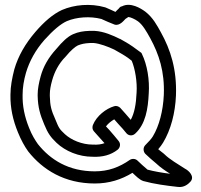

<svg xmlns="http://www.w3.org/2000/svg" viewBox="-20 -750 828 790"><path d="M23 -360C22 -306 33 -256 54 -205C67 -173 81 -148 96 -127C156 -51 246 5 370 5C429 5 479 -11 525 -39C539 -26 554 -10 570 -5C613 7 665 14 711 19C738 23 756 6 764 -3C782 -24 757 -48 741 -56C713 -74 677 -95 657 -115C651 -121 641 -127 631 -136C639 -145 646 -155 651 -163C683 -216 701 -285 704 -357C708 -464 682 -545 642 -617C626 -646 609 -678 578 -702C559 -716 517 -742 482 -724C476 -724 471 -718 468 -714C464 -711 460 -706 455 -701C444 -706 434 -711 415 -719C414 -719 413 -720 412 -720C352 -737 286 -731 235 -709C198 -692 162 -661 125 -618C84 -570 55 -520 39 -465C30 -430 23 -395 23 -360ZM73 -360C73 -389 78 -420 87 -451C101 -498 126 -544 163 -586C198 -625 230 -652 255 -663C295 -680 351 -684 397 -672C420 -662 427 -658 451 -649C472 -642 490 -666 496 -672C499 -674 504 -677 508 -680C516 -680 536 -671 548 -662C567 -648 582 -622 598 -593C634 -527 658 -456 654 -359C651 -294 635 -232 609 -189C603 -179 593 -168 578 -153C567 -142 570 -125 578 -117C589 -106 611 -87 622 -78C641 -60 661 -47 680 -35C647 -39 613 -45 587 -52C574 -63 556 -79 546 -89C537 -98 523 -98 514 -92C471 -62 426 -45 370 -45C262 -45 187 -93 136 -157C124 -174 111 -195 100 -223C81 -270 72 -314 73 -360ZM135 -355C136 -309 145 -278 162 -238C177 -201 189 -185 213 -162C249 -128 304 -105 361 -105C401 -103 436 -112 464 -134C474 -142 478 -158 468 -170C453 -188 446 -197 430 -215L416 -230C425 -242 438 -252 450 -259C461 -246 473 -233 485 -220L500 -202C508 -192 524 -189 536 -200C579 -239 589 -302 592 -365C596 -420 586 -483 564 -528C563 -530 563 -531 561 -533C537 -551 515 -567 495 -578L474 -590H473C445 -604 407 -621 369 -623H348C322 -622 303 -619 280 -609C258 -599 237 -579 212 -549C179 -513 158 -476 147 -435C140 -409 135 -384 135 -362ZM185 -355V-362C185 -378 188 -397 195 -421C204 -453 221 -488 250 -517C272 -544 290 -558 300 -563C315 -569 328 -572 350 -573H366C390 -571 425 -558 450 -546L471 -534C489 -524 505 -514 522 -500C536 -467 545 -412 542 -369C540 -322 533 -284 518 -257C504 -273 490 -290 475 -306C469 -312 459 -316 450 -313C416 -303 377 -273 362 -235C359 -226 360 -216 367 -209L392 -181C399 -173 405 -167 410 -161C397 -156 382 -154 363 -155H362C317 -155 273 -174 247 -198C225 -219 223 -221 208 -258C191 -296 186 -314 185 -355Z"/></svg>

Font: Hussar Pisanka
Style: Out
Weight: 400
Designer: Robert Jablonski
Foundry: Cannot Into Space Fonts
Version: Version 1.070